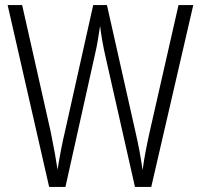

<svg xmlns="http://www.w3.org/2000/svg" viewBox="-20 -734 788 754"><path d="M739 -714H681L568 -217C557 -167 547 -119 540 -66C532 -121 524 -164 512 -216L400 -714H346L235 -217C225 -176 214 -118 206 -68C201 -103 192 -153 179 -217L67 -714H10L173 0H237L352 -516C362 -557 367 -594 373 -632C379 -585 386 -548 394 -513L510 0H574Z"/></svg>

Font: Noto Sans Gujarati Condensed Light
Style: Regular
Weight: 300
Width: 3
Designer: Jelle Bosma - Monotype Design Team, Universal Thirst
Foundry: Monotype Imaging Inc.
Version: Version 2.106